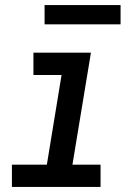

<svg xmlns="http://www.w3.org/2000/svg" viewBox="-20 -738 540 758"><path d="M27 0V-88H165L223 -442H112V-530H339L266 -88H377V0ZM156 -642V-718H456V-642Z"/></svg>

Font: Iosevka Curly Semibold Oblique
Style: Regular
Weight: 600
Italic angle: -9°
Monospace: yes
Designer: Belleve Invis
Foundry: Belleve Invis
Version: Version 11.1.0; ttfautohint (v1.8.3)